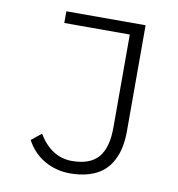

<svg xmlns="http://www.w3.org/2000/svg" viewBox="-77 -731 754 813"><g transform="rotate(10 300.0 -324.5)"><path d="M276.9 12.2Q218.3 12.2 168.5 -15.6Q118.7 -43.5 88.9 -98.1L131.8 -132.8Q187.5 -41 275.9 -41Q353.5 -41 389.2 -82.5Q424.8 -124 424.8 -210.9V-610.8H143.1V-661.1H483.9V-206.1Q483.9 -168.5 477.5 -136.7Q471.2 -105 456.1 -76.9Q440.9 -48.8 417.7 -29.5Q394.5 -10.3 358.6 1Q322.8 12.2 276.9 12.2Z"/></g></svg>

Font: Office Code Pro D Light
Style: Regular
Weight: 300
Designer: Nathan Rutzky & Paul D. Hunt
Foundry: Adobe Systems Incorporated
Version: Version 1.004;PS 001.004;hotconv 1.0.70;makeotf.lib2.5.58329